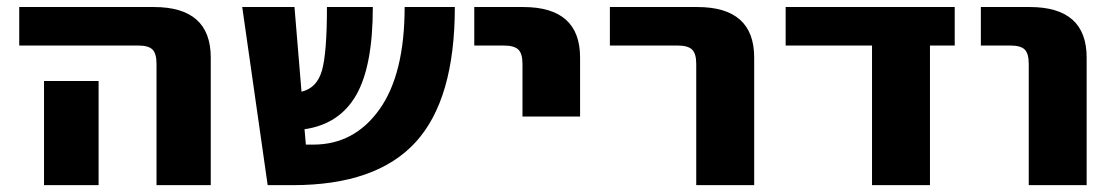

<svg xmlns="http://www.w3.org/2000/svg" viewBox="-20 -540 3250 560"><path d="M36.1 -407.2V-519.5H428.7Q594.7 -519.5 594.7 -372.1V0H436.5V-353.5Q436.5 -383.8 424.8 -395.5Q413.1 -407.2 382.8 -407.2ZM108.4 0V-303.7H267.6V0Z M686.5 -519.5H838.9L859.4 -272.5Q904.3 -283.2 918.9 -334Q933.6 -384.8 933.6 -519.5H1067.4Q1067.4 -346.7 1018.6 -262.2Q969.7 -177.7 868.2 -163.1L872.1 -118.2H893.6Q1013.7 -118.2 1086.9 -221.2Q1160.2 -324.2 1160.2 -519.5H1306.6Q1306.6 -250 1191.9 -125Q1077.1 0 834 0H760.7Z M1363.3 -407.2V-519.5H1505.9Q1671.9 -519.5 1671.9 -372.1V-200.2H1503.9V-353.5Q1503.9 -383.8 1491.7 -395.5Q1479.5 -407.2 1449.2 -407.2Z M1758.8 -407.2V-519.5H2013.7Q2179.7 -519.5 2179.7 -372.1V0H2010.7V-353.5Q2010.7 -383.8 1998.5 -395.5Q1986.3 -407.2 1956.1 -407.2Z M2271.5 -407.2V-519.5H2764.6V-407.2H2692.4V0H2523.4V-407.2Z M2840.8 -407.2V-519.5H2983.4Q3149.4 -519.5 3149.4 -372.1V0H2980.5V-353.5Q2980.5 -383.8 2968.8 -395.5Q2957 -407.2 2926.8 -407.2Z"/></svg>

Font: GenEi M Gothic v2 Heavy
Style: Regular
Weight: 800
Version: Version 2.0